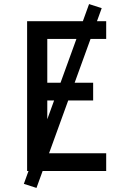

<svg xmlns="http://www.w3.org/2000/svg" viewBox="-20 -839 616 942"><path d="M113 0H501V-87H212V-346H437V-433H212V-648H501V-735H113ZM159 83 479 -799 417 -819 97 63Z"/></svg>

Font: Iosevka Sparkle Medium
Style: Regular
Weight: 500
Designer: Belleve Invis
Foundry: Belleve Invis
Version: Version 4.5.0; ttfautohint (v1.8.3)